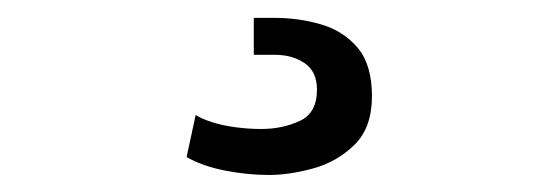

<svg xmlns="http://www.w3.org/2000/svg" viewBox="-20 8 640 220"><path d="M288.2 208.5Q264 208.5 238.6 203.6Q213.2 198.8 193.8 188L204.2 139.8Q211.2 144.2 223 148Q234.8 151.8 249.8 153.8Q264.8 155.8 279.2 155.8Q303.5 155.8 323.4 146.6Q343.2 137.5 343.2 110.8Q343.2 90 329.1 80.4Q315 70.8 295 70.8H270.8V28.5H295Q322.8 28.5 348.4 36.1Q374 43.8 390.1 63.1Q406.2 82.5 406.2 118.2Q406.2 154.2 386.2 173.9Q366.2 193.5 338.8 201Q311.2 208.5 288.2 208.5Z"/></svg>

Font: Chivo Mono Medium
Style: Regular
Weight: 500
Monospace: yes
Designer: Hector Gatti
Foundry: Omnibus-Type
Version: Version 1.008